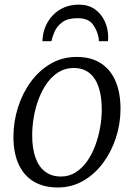

<svg xmlns="http://www.w3.org/2000/svg" viewBox="-20 -820 593 850"><path d="M319 -568Q382 -568 425.2 -540.8Q468.5 -513.5 491 -462Q513.5 -410.5 513.5 -337.5Q513.5 -272 493.2 -210Q473 -148 436 -98.2Q399 -48.5 348 -19.2Q297 10 235.5 10Q173.5 10 129.5 -16.2Q85.5 -42.5 62.5 -92.8Q39.5 -143 39.5 -214Q39.5 -281 59.5 -344.2Q79.5 -407.5 116.5 -458Q153.5 -508.5 205 -538.2Q256.5 -568 319 -568ZM305.5 -519Q269 -519 239.8 -501Q210.5 -483 188.5 -452.5Q166.5 -422 151.8 -383.2Q137 -344.5 129.8 -302.8Q122.5 -261 122.5 -221Q122.5 -163 137 -122.2Q151.5 -81.5 180 -60Q208.5 -38.5 250 -38.5Q285.5 -38.5 314.2 -56.5Q343 -74.5 364.8 -105Q386.5 -135.5 401 -174Q415.5 -212.5 423 -254Q430.5 -295.5 430.5 -335Q430.5 -393 416.8 -434Q403 -475 375.5 -497Q348 -519 305.5 -519ZM329.5 -799.5Q371 -799.5 399.8 -779.2Q428.5 -759 443.8 -725.8Q459 -692.5 459 -653.5Q459 -651 458.5 -645.5Q458 -640 458 -637.5H417.5Q417.5 -641.5 417.5 -645.2Q417.5 -649 416.5 -653Q410.5 -685.5 390.8 -712.5Q371 -739.5 322.5 -739.5Q280 -739.5 256.2 -722Q232.5 -704.5 222 -680.8Q211.5 -657 207.5 -637.5H168Q168 -641.5 168.2 -645.5Q168.5 -649.5 169 -652.5Q171.5 -680.5 183.2 -706.8Q195 -733 215.5 -754Q236 -775 264.5 -787.2Q293 -799.5 329.5 -799.5Z"/></svg>

Font: Merriweather 7pt Light
Style: Italic
Weight: 300
Italic angle: -7.8°
Designer: Eben Sorkin
Foundry: Eben Sorkin
Version: Version 2.200;gftools[0.9.31]